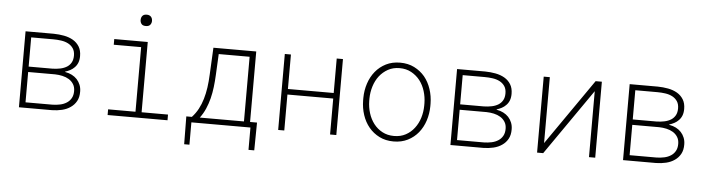

<svg xmlns="http://www.w3.org/2000/svg" viewBox="-51 -945 4902 1330"><g transform="rotate(5 2400.5 -280.0)"><path d="M95.7 0H325.2Q361.3 -0.5 395 -8.5Q428.7 -16.6 453.6 -34.2Q479 -51.3 494.1 -78.6Q509.3 -106 508.8 -145Q508.8 -170.4 500.2 -191.7Q491.7 -212.9 476.6 -229.5Q461.4 -245.6 440.9 -256.1Q420.4 -266.6 395.5 -271L391.6 -273.4Q411.1 -279.3 427.7 -288.1Q444.3 -296.9 456.5 -309.6Q471.2 -323.7 479 -343.5Q486.8 -363.3 486.8 -389.6Q486.8 -429.2 470.5 -455.8Q454.1 -482.4 426.8 -498.5Q398.9 -514.6 363.8 -521.2Q328.6 -527.8 291.5 -528.3H95.7ZM138.2 -249H325.2Q351.1 -248.5 376.5 -242.9Q401.9 -237.3 421.9 -225.1Q441.9 -212.9 454.3 -193.1Q466.8 -173.3 466.8 -145Q466.8 -115.7 455.3 -95.5Q443.8 -75.2 424.8 -63Q404.8 -49.8 378.9 -44.2Q353 -38.6 325.2 -38.1H138.2ZM138.2 -286.6V-489.7H291.5Q319.3 -489.7 346.9 -485.8Q374.5 -481.9 396 -470.7Q417.5 -459.5 430.9 -439.9Q444.3 -420.4 444.3 -389.6Q444.3 -361.3 433.6 -342Q422.9 -322.8 404.8 -311Q384.8 -298.3 358.4 -292.7Q332 -287.1 302.7 -286.6Z M712.4 -528.3V-488.8H902.8V-39.6H712.4V0H1128.9V-39.6H945.3V-528.3ZM882.8 -675.8Q882.8 -660.6 891.6 -648.9Q900.4 -637.2 921.9 -637.2Q943.4 -637.2 952.6 -648.9Q961.9 -660.6 961.9 -675.8Q961.9 -684.1 959.5 -691.7Q957 -699.2 952.1 -704.6Q947.3 -710 939.9 -713.1Q932.6 -716.3 921.9 -716.3Q911.1 -716.3 903.8 -713.1Q896.5 -710 892.1 -704.6Q887.2 -698.7 885 -691.4Q882.8 -684.1 882.8 -675.8Z M1294.9 -38.1H1256.3L1258.3 155.3H1294.9V0H1705.6V155.3H1745.6L1748 -38.1H1699.7V-528.3H1401.9L1392.6 -341.3Q1390.6 -293 1384.5 -250.2Q1378.4 -207.5 1367.2 -169.9Q1356 -131.8 1338.4 -98.9Q1320.8 -65.9 1294.9 -38.1ZM1435.1 -341.3 1442.4 -487.8H1657.2V-38.1H1350.1Q1373 -68.4 1388.4 -103.8Q1403.8 -139.2 1413.6 -177.7Q1423.3 -216.3 1428.2 -257.6Q1433.1 -298.8 1435.1 -341.3Z M2302.7 0V-528.3H2259.3V-288.6H1940.9V-528.3H1898.4V0H1940.9V-250H2259.3V0Z M2466.8 -272.9V-254.9Q2467.3 -202.1 2483.2 -154.3Q2499 -106.4 2529.3 -69.8Q2559.1 -33.7 2602.3 -12Q2645.5 9.8 2701.2 9.8Q2756.3 9.8 2799.6 -12Q2842.8 -33.7 2872.6 -70.3Q2902.3 -106.9 2918 -154.8Q2933.6 -202.6 2934.1 -254.9V-272.9Q2933.6 -325.7 2917.7 -373.8Q2901.9 -421.9 2872.1 -458.5Q2841.8 -494.6 2798.6 -516.4Q2755.4 -538.1 2700.2 -538.1Q2645 -538.1 2601.8 -516.4Q2558.6 -494.6 2528.8 -458Q2499 -421.4 2483.2 -373.5Q2467.3 -325.7 2466.8 -272.9ZM2509.3 -254.9V-272.9Q2509.8 -315.9 2522.5 -356.9Q2535.2 -397.9 2559.6 -429.7Q2584 -460.9 2619.1 -480.5Q2654.3 -500 2700.2 -500Q2745.6 -500 2781.2 -480.5Q2816.9 -460.9 2841.3 -429.7Q2865.7 -397.9 2878.4 -356.9Q2891.1 -315.9 2891.6 -272.9V-254.9Q2891.1 -211.4 2878.7 -170.9Q2866.2 -130.4 2841.8 -98.6Q2817.4 -66.4 2782.2 -47.4Q2747.1 -28.3 2701.2 -28.3Q2655.3 -28.3 2619.6 -47.4Q2584 -66.4 2559.6 -98.1Q2535.2 -129.9 2522.5 -170.7Q2509.8 -211.4 2509.3 -254.9Z M3096.2 0H3325.7Q3361.8 -0.5 3395.5 -8.5Q3429.2 -16.6 3454.1 -34.2Q3479.5 -51.3 3494.6 -78.6Q3509.8 -106 3509.3 -145Q3509.3 -170.4 3500.7 -191.7Q3492.2 -212.9 3477.1 -229.5Q3461.9 -245.6 3441.4 -256.1Q3420.9 -266.6 3396 -271L3392.1 -273.4Q3411.6 -279.3 3428.2 -288.1Q3444.8 -296.9 3457 -309.6Q3471.7 -323.7 3479.5 -343.5Q3487.3 -363.3 3487.3 -389.6Q3487.3 -429.2 3470.9 -455.8Q3454.6 -482.4 3427.2 -498.5Q3399.4 -514.6 3364.3 -521.2Q3329.1 -527.8 3292 -528.3H3096.2ZM3138.7 -249H3325.7Q3351.6 -248.5 3377 -242.9Q3402.3 -237.3 3422.4 -225.1Q3442.4 -212.9 3454.8 -193.1Q3467.3 -173.3 3467.3 -145Q3467.3 -115.7 3455.8 -95.5Q3444.3 -75.2 3425.3 -63Q3405.3 -49.8 3379.4 -44.2Q3353.5 -38.6 3325.7 -38.1H3138.7ZM3138.7 -286.6V-489.7H3292Q3319.8 -489.7 3347.4 -485.8Q3375 -481.9 3396.5 -470.7Q3418 -459.5 3431.4 -439.9Q3444.8 -420.4 3444.8 -389.6Q3444.8 -361.3 3434.1 -342Q3423.3 -322.8 3405.3 -311Q3385.3 -298.3 3358.9 -292.7Q3332.5 -287.1 3303.2 -286.6Z M4059.6 -528.3 3741.2 -69.8V-528.3H3698.7V0H3741.2L4059.6 -458.5V0H4103V-528.3Z M4296.4 0H4525.9Q4562 -0.5 4595.7 -8.5Q4629.4 -16.6 4654.3 -34.2Q4679.7 -51.3 4694.8 -78.6Q4710 -106 4709.5 -145Q4709.5 -170.4 4700.9 -191.7Q4692.4 -212.9 4677.2 -229.5Q4662.1 -245.6 4641.6 -256.1Q4621.1 -266.6 4596.2 -271L4592.3 -273.4Q4611.8 -279.3 4628.4 -288.1Q4645 -296.9 4657.2 -309.6Q4671.9 -323.7 4679.7 -343.5Q4687.5 -363.3 4687.5 -389.6Q4687.5 -429.2 4671.1 -455.8Q4654.8 -482.4 4627.4 -498.5Q4599.6 -514.6 4564.5 -521.2Q4529.3 -527.8 4492.2 -528.3H4296.4ZM4338.9 -249H4525.9Q4551.8 -248.5 4577.1 -242.9Q4602.5 -237.3 4622.6 -225.1Q4642.6 -212.9 4655 -193.1Q4667.5 -173.3 4667.5 -145Q4667.5 -115.7 4656 -95.5Q4644.5 -75.2 4625.5 -63Q4605.5 -49.8 4579.6 -44.2Q4553.7 -38.6 4525.9 -38.1H4338.9ZM4338.9 -286.6V-489.7H4492.2Q4520 -489.7 4547.6 -485.8Q4575.2 -481.9 4596.7 -470.7Q4618.2 -459.5 4631.6 -439.9Q4645 -420.4 4645 -389.6Q4645 -361.3 4634.3 -342Q4623.5 -322.8 4605.5 -311Q4585.4 -298.3 4559.1 -292.7Q4532.7 -287.1 4503.4 -286.6Z"/></g></svg>

Font: Roboto Mono ExtraLight
Style: Regular
Weight: 250
Monospace: yes
Designer: Google
Version: Version 3.000